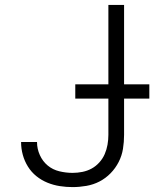

<svg xmlns="http://www.w3.org/2000/svg" viewBox="-20 -755 640 783"><path d="M276 8Q250 8 224 4Q198 0 173.5 -10Q149 -20 128.5 -36.5Q108 -53 94 -75.5Q80 -98 73 -123.5Q66 -149 66 -175V-176H131V-175Q131 -148 142.5 -122.5Q154 -97 174.5 -80Q195 -63 222 -56.5Q249 -50 276 -50Q296 -50 316 -54Q336 -58 353.5 -67.5Q371 -77 385 -92.5Q399 -108 407 -126.5Q415 -145 418.5 -165Q422 -185 422 -205V-735H486V-205Q486 -176 481.5 -148Q477 -120 464 -94.5Q451 -69 431 -48.5Q411 -28 386 -15Q361 -2 332.5 3Q304 8 276 8ZM589 -353H287V-411H589Z"/></svg>

Font: Iosevka Aile Light
Style: Regular
Weight: 300
Designer: Belleve Invis
Foundry: Belleve Invis
Version: Version 27.3.5; ttfautohint (v1.8.4)